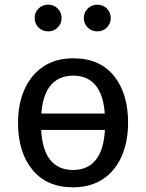

<svg xmlns="http://www.w3.org/2000/svg" viewBox="-20 -788 624 820"><path d="M293 -539Q406 -539 466.5 -464Q527 -389 527 -264Q527 -183 499.5 -120.5Q472 -58 419.5 -23Q367 12 292 12Q180 12 118.5 -63Q57 -138 57 -263Q57 -345 85 -407Q113 -469 165.5 -504Q218 -539 293 -539ZM293 -465Q226 -465 190.5 -416Q155 -367 155 -263Q155 -160 190 -111Q225 -62 292 -62Q359 -62 394 -111.5Q429 -161 429 -264Q429 -367 394 -416Q359 -465 293 -465ZM141 -303H443L442 -233H141ZM395 -768Q420 -768 436.5 -751.5Q453 -735 453 -711Q453 -687 436.5 -670.5Q420 -654 395 -654Q371 -654 354.5 -670.5Q338 -687 338 -711Q338 -735 354.5 -751.5Q371 -768 395 -768ZM186 -768Q210 -768 226.5 -751.5Q243 -735 243 -711Q243 -687 226.5 -670.5Q210 -654 186 -654Q161 -654 144.5 -670.5Q128 -687 128 -711Q128 -735 144.5 -751.5Q161 -768 186 -768Z"/></svg>

Font: Fira Sans Variable
Style: Regular
Weight: 400
Designer: Carrois Corporate & Edenspiekermann AG
Foundry: Carrois Corporate GbR & Edenspiekermann AG
Version: Version 4.202